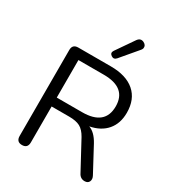

<svg xmlns="http://www.w3.org/2000/svg" viewBox="-221 -1077 1111 1214"><g transform="rotate(30 334.5 -469.5)"><path d="M480 -892 376 -769Q359 -750 339 -764Q319 -778 333 -799L422 -928Q441 -955 468 -942Q492 -930 488 -907Q486 -899 480 -892ZM87 -36V-663Q87 -705 129 -705H366Q479 -705 540 -652Q601 -599 601 -501Q601 -423 558.5 -373Q516 -323 438 -308Q483 -292 517 -230L613 -51Q625 -29 617 -11Q609 7 585 7Q553 7 538 -24L429 -226Q406 -267 377 -282.5Q348 -298 297 -298H169V-36Q169 7 128 7Q87 7 87 -36ZM169 -637V-363H354Q520 -363 520 -501Q520 -637 354 -637Z"/></g></svg>

Font: Nunito
Style: Regular
Weight: 400
Designer: Vernon Adams
Foundry: Vernon Adams
Version: Version 3.602